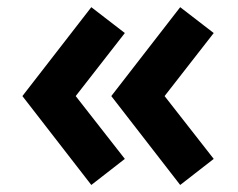

<svg xmlns="http://www.w3.org/2000/svg" viewBox="-20 -548 668 540"><path d="M43 -277.8 236.8 -527.8 331.1 -455.1 192.9 -277.8 331.1 -101.1 236.8 -27.8ZM293 -277.8 486.8 -527.8 581.1 -455.1 442.9 -277.8 581.1 -101.1 486.8 -27.8Z"/></svg>

Font: Hussar Preview
Style: Bold
Weight: 700
Foundry: Cannot Into Space Fonts, PlusOne Fonts
Version: Version 2.29RC2 "Millennial"